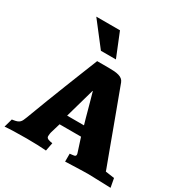

<svg xmlns="http://www.w3.org/2000/svg" viewBox="-206 -1098 1228 1272"><g transform="rotate(30 407.5 -462.5)"><path d="M305.7 -749 166 -929.7H347.2L420.4 -749ZM643.6 0Q627 0 602.8 0.7Q578.6 1.5 545.9 2.4L467.3 5.4V-55.2Q476.6 -56.6 484.9 -57.1Q493.2 -57.6 499.3 -59.1Q505.4 -60.5 508.8 -63.7Q512.2 -66.9 512.2 -73.7Q512.2 -76.2 511.7 -78.6Q511.2 -81.1 510.3 -84.5L476.1 -190.4H312L292.5 -125Q288.6 -113.3 287.1 -103Q285.6 -92.8 285.6 -84.5Q285.6 -77.1 289.6 -72.8Q293.5 -68.4 299.8 -65.4Q306.2 -62.5 314.7 -60.8Q323.2 -59.1 333 -57.6L320.8 5.4Q293.9 2.9 256.8 1.5Q219.7 0 170.9 0Q111.8 0 70.3 1.5Q28.8 2.9 3.9 5.4L22 -59.6L34.7 -61.5Q50.8 -64 61.3 -68.1Q71.8 -72.3 78.9 -79.1Q85.9 -85.9 90.8 -96.4Q95.7 -106.9 101.6 -122.1Q133.8 -208 162.8 -283.4Q191.9 -358.9 218.8 -426.8Q245.6 -494.6 270.3 -556.6Q294.9 -618.7 318.4 -677.2H407.7Q430.2 -677.2 449.5 -675.8Q468.8 -674.3 484.1 -669.9Q499.5 -665.5 510 -657.2Q520.5 -648.9 525.9 -635.3Q563.5 -534.2 592.3 -456.5Q621.1 -378.9 642.6 -320.6Q664.1 -262.2 679.2 -221.2Q694.3 -180.2 704.6 -152.8Q714.8 -125.5 720.7 -109.6Q726.6 -93.8 729.5 -85.7Q732.4 -77.6 733.2 -75.2Q733.9 -72.8 733.9 -72.3L802.2 -62.5L814.9 5.4Q735.8 2.9 693.6 1.5Q651.4 0 643.6 0ZM390.6 -491.2 326.7 -265.1H455.6Q449.7 -284.7 442.1 -312Q434.6 -339.4 426.3 -370.1Q418 -400.9 409.2 -432.1Q400.4 -463.4 392.6 -491.2Z"/></g></svg>

Font: Tienne Black
Style: Regular
Weight: 900
Designer: vernon adams
Foundry: vernon adams
Version: Version 001.001